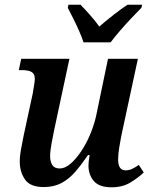

<svg xmlns="http://www.w3.org/2000/svg" viewBox="-20 -786 645 816"><path d="M454 10Q401 10 378.5 -17Q356 -44 356 -82Q356 -100 361 -127H354Q326 -86 299.5 -55.5Q273 -25 241 -8Q209 9 166 9Q108 9 86 -23.5Q64 -56 64 -99Q64 -124 70 -155Q76 -186 81 -212L119 -388Q122 -407 125 -424.5Q128 -442 128 -451Q128 -472 114.5 -480Q101 -488 74 -488H60L70 -536H275L211 -237Q205 -209 199 -176Q193 -143 193 -122Q193 -100 202 -85Q211 -70 234 -70Q256 -70 279 -89.5Q302 -109 324 -141.5Q346 -174 362.5 -213Q379 -252 388 -291L439 -536H566L495 -206Q491 -186 486.5 -157.5Q482 -129 482 -108Q482 -62 514 -62Q528 -62 541 -68Q554 -74 570 -85L591 -53Q568 -31 534.5 -10.5Q501 10 454 10ZM335 -606Q328 -628 316 -655Q304 -682 291 -708Q278 -734 268 -753L271 -766H322Q339 -749 362.5 -722.5Q386 -696 402 -673Q428 -696 462 -722.5Q496 -749 522 -766H584L581 -753Q562 -734 538.5 -709Q515 -684 491.5 -657Q468 -630 450 -606Z"/></svg>

Font: Noto Serif SemiCondensed SemiBold
Style: Italic
Weight: 600
Width: 4
Italic angle: -12°
Designer: Monotype Design Team
Foundry: Monotype Imaging Inc.
Version: Version 2.014; ttfautohint (v1.8.4.7-5d5b)